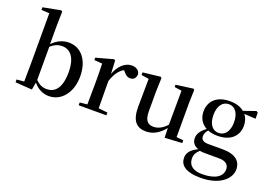

<svg xmlns="http://www.w3.org/2000/svg" viewBox="-137 -1215 2662 1875"><g transform="rotate(20 1194.0 -277.0)"><path d="M389 16C522 16 614 -104 614 -268C614 -441 523 -543 400 -543C339 -543 280 -519 229 -465V-647L232 -804L218 -813L36 -778V-751L119 -746V-232C119 -177 118 -93 117 -36L40 -29V0L214 12L228 -65C275 -9 331 16 389 16ZM231 -438C277 -479 313 -488 349 -488C433 -488 494 -421 494 -269C494 -95 425 -41 347 -41C305 -41 269 -56 231 -93Z M772 0H984V-29L890 -39L888 -232V-323C914 -400 947 -447 995 -474L1003 -465C1027 -436 1047 -419 1077 -419C1118 -419 1136 -446 1137 -485C1128 -526 1093 -543 1051 -543C987 -543 920 -488 888 -395L881 -532L868 -541L689 -492V-467L772 -461C774 -412 775 -369 775 -301V-232L773 -37L696 -29V0Z M1593 11 1773 1V-28L1701 -35V-385L1705 -525L1695 -536L1516 -512V-488L1591 -477L1589 -123C1550 -79 1503 -52 1453 -52C1394 -52 1360 -84 1360 -181V-385L1365 -525L1354 -536L1172 -515V-488L1250 -476L1247 -187C1246 -37 1303 16 1400 16C1477 16 1541 -27 1590 -89Z M2071 -213C2004 -213 1965 -272 1965 -362C1965 -454 2006 -512 2073 -512C2137 -512 2179 -455 2179 -362C2179 -272 2138 -213 2071 -213ZM2072 -183C2206 -183 2281 -257 2281 -362C2281 -406 2269 -444 2245 -474L2364 -467V-530L2347 -541L2221 -497C2187 -526 2137 -543 2072 -543C1937 -543 1862 -469 1862 -362C1862 -295 1893 -241 1950 -210C1892 -167 1871 -128 1871 -87C1871 -43 1895 -12 1941 4C1872 35 1838 76 1838 128C1838 202 1893 259 2056 259C2250 259 2357 163 2357 64C2357 -22 2299 -77 2162 -77H2015C1961 -77 1939 -98 1939 -132C1939 -158 1948 -176 1969 -201C1998 -189 2032 -183 2072 -183ZM1961 13C1983 18 2006 18 2043 18H2162C2240 18 2264 56 2264 96C2264 170 2195 220 2058 220C1966 220 1913 182 1913 109C1913 69 1928 43 1961 13Z"/></g></svg>

Font: Noto Serif CJK KR SemiBold
Style: Regular
Weight: 600
Designer: Ryoko NISHIZUKA 西塚涼子 (kana & ideographs); Frank Grießhammer (Latin, Greek & Cyrillic); Wenlong ZHANG 张文龙 (bopomofo); San
Foundry: Adobe
Version: Version 2.001;hotconv 1.1.0;makeotfexe 2.6.0